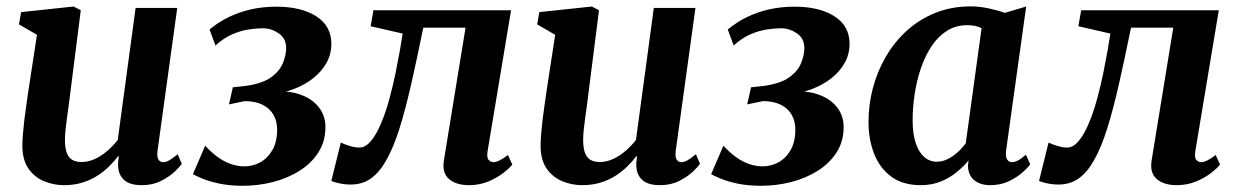

<svg xmlns="http://www.w3.org/2000/svg" viewBox="-20 -586 3994 618"><path d="M186 10Q154 10 123.5 -2Q93 -14 72.8 -41.5Q52.5 -69 52 -116Q52 -133.5 53.8 -154.5Q55.5 -175.5 58.2 -198.8Q61 -222 64.5 -245.8Q68 -269.5 71 -291.5L99 -474L41 -507.5L48 -547L217 -565L240 -553L206.5 -289Q204 -267.5 201 -245.8Q198 -224 195.2 -204Q192.5 -184 190.8 -166.8Q189 -149.5 189 -136.5Q189 -109.5 195 -93.8Q201 -78 213 -71.2Q225 -64.5 243 -64.5Q265 -64.5 286.5 -74.8Q308 -85 326.5 -101.2Q345 -117.5 359 -135.5L416.5 -560.5H550.5L487 -100.5Q484.5 -81.5 489.8 -72.8Q495 -64 505 -64Q514 -64 524 -69.5Q534 -75 552 -89.5L565 -59Q560 -50.5 542.8 -34Q525.5 -17.5 498.5 -3.8Q471.5 10 436.5 10Q399.5 10 381.2 -5.2Q363 -20.5 360.5 -46.5Q360 -49 360 -53.2Q360 -57.5 360.2 -62.5Q360.5 -67.5 361.2 -72.8Q362 -78 362.5 -82.5L360.5 -83.5Q347.5 -66.5 330.5 -49.8Q313.5 -33 292 -19.5Q270.5 -6 244.2 2Q218 10 186 10Z M761.5 12Q719 12 686.2 5Q653.5 -2 631.8 -11Q610 -20 601 -25.5L640.5 -117Q660 -95.5 680.8 -80.5Q701.5 -65.5 723.5 -58Q745.5 -50.5 766.5 -50.5Q793.5 -50.5 817.5 -63.5Q841.5 -76.5 856.8 -103Q872 -129.5 872 -169Q872 -196 860.2 -216.5Q848.5 -237 825.2 -248.8Q802 -260.5 767.5 -260.5L717 -250L729.5 -305L771 -309.5Q824.5 -317 852.2 -337Q880 -357 890.5 -382.8Q901 -408.5 901 -431.5Q901 -462.5 877 -478.8Q853 -495 826 -495Q805.5 -495 780.5 -491.2Q755.5 -487.5 728 -475.8Q700.5 -464 673.5 -439.5L654.5 -491Q682.5 -514.5 715.8 -530.8Q749 -547 787.5 -555.8Q826 -564.5 870 -564.5Q949.5 -564.5 998 -533.5Q1046.5 -502.5 1046.5 -445Q1046.5 -411.5 1031 -383.8Q1015.5 -356 988.8 -334.8Q962 -313.5 927.2 -300Q892.5 -286.5 854 -282L845.5 -289Q900 -296.5 941 -283.5Q982 -270.5 1004.8 -242.5Q1027.5 -214.5 1027.5 -177.5Q1027.5 -131 1005 -95.8Q982.5 -60.5 944.5 -36.5Q906.5 -12.5 859 -0.2Q811.5 12 761.5 12Z M1549.5 -100Q1546 -78 1553 -71Q1560 -64 1567.5 -64Q1576 -64 1587.2 -69.2Q1598.5 -74.5 1615 -87L1629 -56.5Q1620 -44.5 1599.5 -28.8Q1579 -13 1550.8 -1.5Q1522.5 10 1490 10Q1447.5 10 1424.8 -10.2Q1402 -30.5 1409 -71L1478.5 -497H1342.5Q1322 -396.5 1303.5 -315Q1285 -233.5 1265.8 -172.2Q1246.5 -111 1223.5 -70.5Q1202.5 -32.5 1174.8 -12.2Q1147 8 1108.5 8Q1090 8 1070.8 3.8Q1051.5 -0.5 1046.5 -4L1077 -127Q1081 -125 1091 -121.2Q1101 -117.5 1113 -114.2Q1125 -111 1136.5 -111Q1152.5 -111 1166.5 -124.2Q1180.5 -137.5 1192.8 -160.2Q1205 -183 1215.8 -212Q1226.5 -241 1234.5 -272Q1245.5 -313 1253.8 -353.8Q1262 -394.5 1267.8 -427.5Q1273.5 -460.5 1276 -478L1173 -501.5L1182 -553H1625Z M1854 10Q1822 10 1791.5 -2Q1761 -14 1740.8 -41.5Q1720.5 -69 1720 -116Q1720 -133.5 1721.8 -154.5Q1723.5 -175.5 1726.2 -198.8Q1729 -222 1732.5 -245.8Q1736 -269.5 1739 -291.5L1767 -474L1709 -507.5L1716 -547L1885 -565L1908 -553L1874.5 -289Q1872 -267.5 1869 -245.8Q1866 -224 1863.2 -204Q1860.5 -184 1858.8 -166.8Q1857 -149.5 1857 -136.5Q1857 -109.5 1863 -93.8Q1869 -78 1881 -71.2Q1893 -64.5 1911 -64.5Q1933 -64.5 1954.5 -74.8Q1976 -85 1994.5 -101.2Q2013 -117.5 2027 -135.5L2084.5 -560.5H2218.5L2155 -100.5Q2152.5 -81.5 2157.8 -72.8Q2163 -64 2173 -64Q2182 -64 2192 -69.5Q2202 -75 2220 -89.5L2233 -59Q2228 -50.5 2210.8 -34Q2193.5 -17.5 2166.5 -3.8Q2139.5 10 2104.5 10Q2067.5 10 2049.2 -5.2Q2031 -20.5 2028.5 -46.5Q2028 -49 2028 -53.2Q2028 -57.5 2028.2 -62.5Q2028.5 -67.5 2029.2 -72.8Q2030 -78 2030.5 -82.5L2028.5 -83.5Q2015.5 -66.5 1998.5 -49.8Q1981.5 -33 1960 -19.5Q1938.5 -6 1912.2 2Q1886 10 1854 10Z M2429.5 12Q2387 12 2354.2 5Q2321.5 -2 2299.8 -11Q2278 -20 2269 -25.5L2308.5 -117Q2328 -95.5 2348.8 -80.5Q2369.5 -65.5 2391.5 -58Q2413.5 -50.5 2434.5 -50.5Q2461.5 -50.5 2485.5 -63.5Q2509.5 -76.5 2524.8 -103Q2540 -129.5 2540 -169Q2540 -196 2528.2 -216.5Q2516.5 -237 2493.2 -248.8Q2470 -260.5 2435.5 -260.5L2385 -250L2397.5 -305L2439 -309.5Q2492.5 -317 2520.2 -337Q2548 -357 2558.5 -382.8Q2569 -408.5 2569 -431.5Q2569 -462.5 2545 -478.8Q2521 -495 2494 -495Q2473.5 -495 2448.5 -491.2Q2423.5 -487.5 2396 -475.8Q2368.5 -464 2341.5 -439.5L2322.5 -491Q2350.5 -514.5 2383.8 -530.8Q2417 -547 2455.5 -555.8Q2494 -564.5 2538 -564.5Q2617.5 -564.5 2666 -533.5Q2714.5 -502.5 2714.5 -445Q2714.5 -411.5 2699 -383.8Q2683.5 -356 2656.8 -334.8Q2630 -313.5 2595.2 -300Q2560.5 -286.5 2522 -282L2513.5 -289Q2568 -296.5 2609 -283.5Q2650 -270.5 2672.8 -242.5Q2695.5 -214.5 2695.5 -177.5Q2695.5 -131 2673 -95.8Q2650.5 -60.5 2612.5 -36.5Q2574.5 -12.5 2527 -0.2Q2479.5 12 2429.5 12Z M3218.5 -102.5Q3216 -81 3221.8 -72.5Q3227.5 -64 3237.5 -64Q3245.5 -64 3256 -69.2Q3266.5 -74.5 3282 -88L3296 -57.5Q3291 -49 3273.2 -32.8Q3255.5 -16.5 3228.5 -3.2Q3201.5 10 3167 10Q3136.5 10 3116.8 -5.2Q3097 -20.5 3095.5 -51.5L3097.5 -69.5Q3081.5 -50 3059.2 -31.8Q3037 -13.5 3008.2 -1.8Q2979.5 10 2943.5 10Q2886 10 2848.8 -17.5Q2811.5 -45 2793.5 -91.2Q2775.5 -137.5 2775.5 -194Q2775.5 -248.5 2789.5 -302Q2803.5 -355.5 2831 -403Q2858.5 -450.5 2898.5 -487Q2938.5 -523.5 2990.5 -544.5Q3042.5 -565.5 3105.5 -565.5Q3132 -565.5 3162.5 -559Q3193 -552.5 3214 -544.5L3283 -565ZM3139.5 -495.5Q3129 -500.5 3117.5 -502.8Q3106 -505 3093.5 -505Q3056.5 -505 3027.8 -486.8Q2999 -468.5 2978.2 -437Q2957.5 -405.5 2944 -365.8Q2930.5 -326 2924 -283Q2917.5 -240 2917.5 -199Q2917.5 -156 2927.2 -126.2Q2937 -96.5 2954.5 -81Q2972 -65.5 2995 -65.5Q3010 -65.5 3023.2 -70.8Q3036.5 -76 3048.2 -84.5Q3060 -93 3070 -103.2Q3080 -113.5 3088.5 -124.5Z M3827.5 -100Q3824 -78 3831 -71Q3838 -64 3845.5 -64Q3854 -64 3865.2 -69.2Q3876.5 -74.5 3893 -87L3907 -56.5Q3898 -44.5 3877.5 -28.8Q3857 -13 3828.8 -1.5Q3800.5 10 3768 10Q3725.5 10 3702.8 -10.2Q3680 -30.5 3687 -71L3756.5 -497H3620.5Q3600 -396.5 3581.5 -315Q3563 -233.5 3543.8 -172.2Q3524.5 -111 3501.5 -70.5Q3480.5 -32.5 3452.8 -12.2Q3425 8 3386.5 8Q3368 8 3348.8 3.8Q3329.5 -0.5 3324.5 -4L3355 -127Q3359 -125 3369 -121.2Q3379 -117.5 3391 -114.2Q3403 -111 3414.5 -111Q3430.5 -111 3444.5 -124.2Q3458.5 -137.5 3470.8 -160.2Q3483 -183 3493.8 -212Q3504.5 -241 3512.5 -272Q3523.5 -313 3531.8 -353.8Q3540 -394.5 3545.8 -427.5Q3551.5 -460.5 3554 -478L3451 -501.5L3460 -553H3903Z"/></svg>

Font: Merriweather 24pt
Style: Bold Italic
Weight: 700
Italic angle: -7.8°
Designer: Eben Sorkin
Foundry: Eben Sorkin
Version: Version 2.101